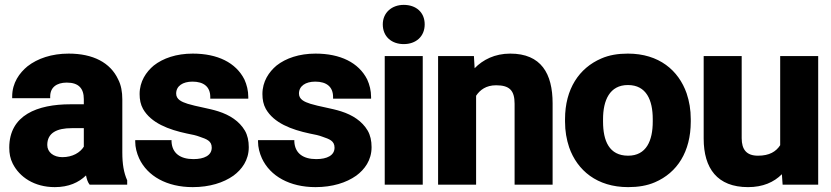

<svg xmlns="http://www.w3.org/2000/svg" viewBox="-20 -758 3411 788"><path d="M18 -152C18 -128 22 -107 32 -87C60 -31 121 10 205 10C262 10 303 -9 333 -38C336 -23 340 -10 348 0H502V-18C488 -49 482 -85 482 -132V-350C482 -381 477 -409 465 -432C433 -501 362 -538 262 -538C192 -538 134 -518 93 -486C60 -459 30 -418 30 -362V-355H186V-362C186 -399 212 -419 254 -419C303 -419 324 -395 324 -351V-330H269C134 -330 18 -286 18 -152ZM174 -163C174 -213 214 -232 274 -232H324V-156C309 -132 278 -113 236 -113C200 -113 174 -133 174 -163Z M535 -176C535 -154 541 -130 551 -108C585 -35 665 10 771 10C840 10 897 -8 938 -37C972 -62 1001 -100 1001 -154C1001 -180 996 -203 985 -222C962 -261 923 -286 876 -301C839 -313 785 -321 750 -332C725 -340 703 -350 703 -374C703 -405 730 -423 770 -423C817 -423 843 -401 843 -360V-353H999V-360C999 -386 993 -410 983 -432C948 -501 873 -538 771 -538C704 -538 649 -519 611 -489C580 -463 553 -424 553 -372C553 -349 557 -329 567 -311C600 -253 672 -226 747 -210C769 -206 786 -202 799 -197C828 -187 849 -180 849 -152C849 -120 818 -105 774 -105C721 -105 687 -128 684 -176V-183H535Z M1039 -176C1039 -154 1045 -130 1055 -108C1089 -35 1169 10 1275 10C1344 10 1401 -8 1442 -37C1476 -62 1505 -100 1505 -154C1505 -180 1500 -203 1489 -222C1466 -261 1427 -286 1380 -301C1343 -313 1289 -321 1254 -332C1229 -340 1207 -350 1207 -374C1207 -405 1234 -423 1274 -423C1321 -423 1347 -401 1347 -360V-353H1503V-360C1503 -386 1497 -410 1487 -432C1452 -501 1377 -538 1275 -538C1208 -538 1153 -519 1115 -489C1084 -463 1057 -424 1057 -372C1057 -349 1061 -329 1071 -311C1104 -253 1176 -226 1251 -210C1273 -206 1290 -202 1303 -197C1332 -187 1353 -180 1353 -152C1353 -120 1322 -105 1278 -105C1225 -105 1191 -128 1188 -176V-183H1039Z M1551 -658C1551 -607 1588 -577 1637 -577C1687 -577 1723 -608 1723 -658C1723 -708 1687 -738 1637 -738C1588 -738 1551 -706 1551 -658ZM1559 0H1715V-528H1559Z M1778 0H1934V-365C1950 -389 1975 -408 2016 -408C2071 -408 2092 -387 2092 -332V0H2248V-334C2248 -456 2201 -538 2074 -538C2011 -538 1962 -513 1928 -478L1925 -528H1778Z M2299 -259C2299 -220 2305 -186 2316 -153C2349 -59 2430 10 2558 10C2599 10 2636 4 2668 -10C2759 -49 2815 -135 2815 -259V-269C2815 -308 2809 -342 2798 -375C2765 -469 2685 -538 2557 -538C2516 -538 2480 -532 2448 -518C2357 -479 2299 -393 2299 -269ZM2455 -259V-269C2455 -346 2482 -409 2557 -409C2633 -409 2659 -347 2659 -269V-259C2659 -181 2633 -119 2558 -119C2480 -119 2455 -180 2455 -259Z M2868 -189C2868 -67 2924 10 3050 10C3111 10 3156 -10 3189 -43L3192 0H3338V-528H3182V-162C3165 -136 3138 -119 3091 -119C3044 -119 3024 -144 3024 -191V-528H2868Z"/></svg>

Font: Asimov Pro
Style: Blk
Weight: 900
Designer: Google
Version: Version 2.000980; 2014